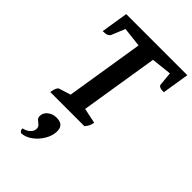

<svg xmlns="http://www.w3.org/2000/svg" viewBox="-273 -740 1131 1131"><g transform="rotate(45 293.0 -174.0)"><path d="M85 0Q93 -46 108 -51L181 -74L259 -562L136 -576L101 -491Q96 -482 85 -477Q74 -472 50 -472L77 -641H586L559 -472Q535 -472 525 -477Q515 -482 514 -491L506 -576L379 -562L301 -75L396 -55Q393 -38 387.5 -26Q382 -14 370 0ZM135 293Q128 289 124.5 283.5Q121 278 121 267Q149 261 165.5 245Q182 229 182 209Q182 194 171.5 185Q161 176 151 167.5Q141 159 141 144Q141 117 164 98.5Q187 80 219 80Q278 80 278 134Q278 171 256.5 207.5Q235 244 202 268Q169 292 135 293Z"/></g></svg>

Font: Petrona
Style: Bold Italic
Weight: 700
Italic angle: -9°
Designer: Ringo R. Seeber
Foundry: Ringo R. Seeber
Version: Version 2.001; ttfautohint (v1.8.3)